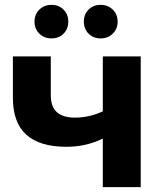

<svg xmlns="http://www.w3.org/2000/svg" viewBox="-20 -770 674 790"><path d="M403 -200Q335 -166 253 -166Q144 -166 88.5 -215.5Q33 -265 33 -369V-538H189V-379Q189 -330 214.5 -308Q240 -286 288 -286Q348 -286 403 -312V-538H559V0H403ZM325 -681Q325 -711 344.5 -730.5Q364 -750 394 -750Q424 -750 444 -730.5Q464 -711 464 -681Q464 -651 444 -631.5Q424 -612 394 -612Q364 -612 344.5 -631.5Q325 -651 325 -681ZM122 -681Q122 -711 142 -730.5Q162 -750 192 -750Q222 -750 241.5 -730.5Q261 -711 261 -681Q261 -651 241.5 -631.5Q222 -612 192 -612Q162 -612 142 -631.5Q122 -651 122 -681Z"/></svg>

Font: Chess Sans
Style: Bold
Weight: 700
Designer: Wolf Bōese
Foundry: Wolf Bōese
Version: Version 7.223